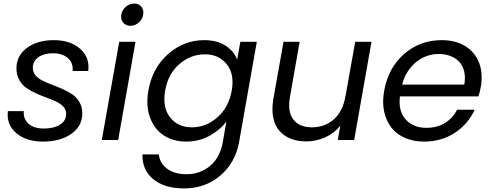

<svg xmlns="http://www.w3.org/2000/svg" viewBox="-20 -781 2743 1071"><path d="M439 -148.9Q439 -76.7 377.2 -33.9Q315.4 8.8 219.2 8.8Q127.4 8.8 71.3 -38.1Q15.1 -85 23.9 -161.1H112.8Q108.9 -118.2 138.7 -91.1Q168.5 -64 224.1 -64Q279.8 -64 314.5 -85.4Q349.1 -106.9 349.1 -146Q349.1 -168.5 333.7 -185.5Q318.4 -202.6 293.9 -214.1Q269.5 -225.6 240 -236.3Q210.4 -247.1 180.9 -260.3Q151.4 -273.4 127 -290.5Q102.5 -307.6 87.2 -335.4Q71.8 -363.3 71.8 -399.9Q71.8 -470.2 130.1 -513.7Q188.5 -557.1 280.8 -557.1Q371.6 -557.1 426.8 -509Q481.9 -460.9 472.2 -384.8H384.8Q389.6 -429.2 359.1 -456.5Q328.6 -483.9 274.9 -483.9Q225.6 -483.9 194.3 -461.9Q163.1 -439.9 163.1 -402.8Q163.1 -378.9 178.2 -360.8Q193.4 -342.8 217.8 -330.8Q242.2 -318.8 271.5 -307.9Q300.8 -296.9 330.3 -283.7Q359.9 -270.5 384.3 -253.9Q408.7 -237.3 423.8 -210.4Q439 -183.6 439 -148.9Z M547.9 0 645 -547.9H735.8L639.2 0ZM729 -761.2Q754.4 -761.2 768.8 -743.4Q783.2 -725.6 778.8 -699.2Q774.4 -672.9 753.7 -655Q732.9 -637.2 707 -637.2Q681.2 -637.2 666.7 -655Q652.3 -672.9 656.7 -699.2Q661.1 -725.6 682.1 -743.4Q703.1 -761.2 729 -761.2Z M807.6 -275.9Q829.6 -401.9 917.7 -479.5Q1005.9 -557.1 1118.7 -557.1Q1189.5 -557.1 1237.8 -526.4Q1286.1 -495.6 1302.7 -448.2L1320.8 -547.9H1412.6L1313.5 12.2Q1293 126.5 1209 198.2Q1125 270 1006.3 270Q897.9 270 835.2 218.8Q772.5 167.5 774.4 80.1H865.7Q871.6 130.4 912.8 160.6Q954.1 190.9 1020.5 190.9Q1096.2 190.9 1151.9 144.3Q1207.5 97.7 1222.7 12.2L1242.7 -103Q1206.5 -54.7 1147.9 -22.9Q1089.4 8.8 1018.6 8.8Q945.3 8.8 892.3 -26.6Q839.4 -62 816.2 -127.4Q793 -192.9 807.6 -275.9ZM1272.5 -274.9Q1289.1 -367.2 1244.9 -422.6Q1200.7 -478 1122.6 -478Q1043.9 -478 980.7 -423.6Q917.5 -369.1 901.4 -275.9Q884.8 -182.1 928.7 -126.5Q972.7 -70.8 1050.8 -70.8Q1128.9 -70.8 1192.4 -126.2Q1255.9 -181.6 1272.5 -274.9Z M2052.2 -547.9 1955.6 0H1864.3L1878.4 -80.1Q1845.2 -38.1 1794.4 -15.1Q1743.7 7.8 1688.5 7.8Q1640.6 7.8 1602.8 -6.8Q1564.9 -21.5 1539.1 -50.8Q1513.2 -80.1 1504.2 -124Q1495.1 -168 1504.4 -227.1L1561.5 -547.9H1651.4L1597.2 -238.8Q1583 -157.2 1616.5 -114Q1649.9 -70.8 1720.2 -70.8Q1792.5 -70.8 1843 -116Q1893.6 -161.1 1907.2 -247.1V-244.1L1961.4 -547.9Z M2427.2 -480Q2381.8 -480 2340.8 -460.4Q2299.8 -440.9 2268.3 -401.6Q2236.8 -362.3 2223.1 -309.1H2569.8Q2577.1 -350.1 2569.3 -382.8Q2561.5 -415.5 2541.5 -436.5Q2521.5 -457.5 2492.2 -468.8Q2462.9 -480 2427.2 -480ZM2627.9 -168.9Q2591.8 -89.8 2517.6 -40.5Q2443.4 8.8 2345.2 8.8Q2287.1 8.8 2240.5 -11Q2193.8 -30.8 2164.3 -67.9Q2134.8 -105 2123 -157.5Q2111.3 -210 2123 -274.9Q2146 -403.3 2234.6 -480.2Q2323.2 -557.1 2443.8 -557.1Q2522 -557.1 2576.4 -522.9Q2630.9 -488.8 2652.8 -429.7Q2674.8 -370.6 2662.1 -296.9Q2658.7 -275.4 2648.9 -243.2H2210.9Q2200.7 -161.6 2242.9 -114.7Q2285.2 -67.9 2358.9 -67.9Q2418.5 -67.9 2462.4 -95.2Q2506.3 -122.6 2529.8 -168.9Z"/></svg>

Font: Poppins
Style: Italic
Weight: 400
Italic angle: -10°
Designer: Ninad Kale (Devanagari), Jonny Pinhorn (Latin)
Foundry: Indian Type Foundry
Version: Version 3.200;PS 1.000;hotconv 16.6.54;makeotf.lib2.5.65590